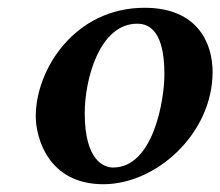

<svg xmlns="http://www.w3.org/2000/svg" viewBox="-20 -464 567 494"><path d="M72 -165C72 -111 103 10 246 10C383 10 527 -121 527 -279C527 -351 490 -444 352 -444C172 -444 72 -285 72 -165ZM198 -173C198 -260 236 -403 333 -403C392 -403 403 -333 403 -272C403 -208 375 -33 271 -33C248 -33 198 -50 198 -173Z"/></svg>

Font: Linux Libertine O
Style: Bold Italic
Weight: 700
Italic angle: -11.5°
Designer: Philipp H. Poll
Foundry: Philipp H. Poll
Version: Version 4.1.0